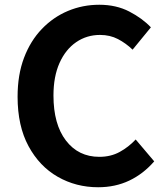

<svg xmlns="http://www.w3.org/2000/svg" viewBox="-20 -774 697 808"><path d="M393 14Q300 14 223 -30Q146 -74 100 -159Q54 -244 54 -367Q54 -459 81 -530.5Q108 -602 156 -652Q204 -702 266 -728Q328 -754 398 -754Q469 -754 524 -725.5Q579 -697 615 -659L538 -565Q510 -592 476.5 -609.5Q443 -627 401 -627Q345 -627 300.5 -596.5Q256 -566 230.5 -509Q205 -452 205 -372Q205 -251 257.5 -182.5Q310 -114 398 -114Q446 -114 483.5 -134.5Q521 -155 551 -187L629 -95Q583 -42 524 -14Q465 14 393 14Z"/></svg>

Font: Chiron Sans HK TT
Style: Bold
Weight: 700
Designer: Ryoko NISHIZUKA 西塚涼子 (kana, bopomofo & ideographs); Paul D. Hunt (Latin, Greek & Cyrillic); Sandoll Communications 산돌커뮤니
Foundry: Adobe
Version: Version 2.022;hotconv 1.0.109;makeotfexe 2.5.65596